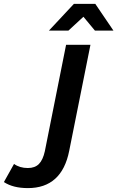

<svg xmlns="http://www.w3.org/2000/svg" viewBox="-199 -764 602 985"><path d="M-179 170 -127 77Q-98 98 -56 98Q-20 98 0.5 77.5Q21 57 31 12L140 -534H265L156 10Q118 201 -56 201Q-132 201 -179 170ZM288 -607 229 -678 152 -607H52L180 -744H290L383 -607Z"/></svg>

Font: Montserrat Alternates SemiBold
Style: Italic
Weight: 600
Italic angle: -11.3°
Designer: Julieta Ulanovsky
Foundry: Julieta Ulanovsky
Version: Version 7.200